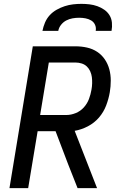

<svg xmlns="http://www.w3.org/2000/svg" viewBox="-20 -975 640 995"><path d="M29 0 150 -735H371Q402 -735 431 -728.5Q460 -722 483.5 -706.5Q507 -691 523 -667.5Q539 -644 546.5 -616Q554 -588 554 -557.5Q554 -527 549 -497Q543 -462 530 -428Q517 -394 493 -366Q469 -338 435.5 -320.5Q402 -303 367 -297L483 0H382L333 -124L268 -295H175L126 0ZM188 -379H324Q348 -379 372.5 -389Q397 -399 414.5 -418.5Q432 -438 441 -462Q450 -486 454 -510Q457 -526 457.5 -543Q458 -560 456 -575.5Q454 -591 447.5 -605.5Q441 -620 430 -630.5Q419 -641 403.5 -646Q388 -651 371 -651H233ZM200 -815Q204 -836 213 -857.5Q222 -879 237.5 -896Q253 -913 273.5 -924.5Q294 -936 315.5 -943Q337 -950 359 -952.5Q381 -955 402 -955Q423 -955 444 -952.5Q465 -950 484.5 -943Q504 -936 520.5 -924.5Q537 -913 547.5 -896Q558 -879 560 -857.5Q562 -836 558 -815H476Q479 -832 472.5 -846.5Q466 -861 452.5 -869Q439 -877 423 -880Q407 -883 390 -883Q373 -883 356 -880Q339 -877 323.5 -869Q308 -861 296.5 -846.5Q285 -832 282 -815Z"/></svg>

Font: Iosevka Custom Medium
Style: Italic
Weight: 500
Italic angle: -9°
Designer: Belleve Invis
Foundry: Belleve Invis
Version: Version 27.0.1